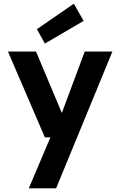

<svg xmlns="http://www.w3.org/2000/svg" viewBox="-20 -800 652 1040"><path d="M136 220 253 -56H223L23 -521H175L315 -188L439 -521H589L284 220ZM223 -564 180 -642 380 -780 433 -687Z"/></svg>

Font: DM Sans 10pt ExtraBold
Style: Regular
Weight: 800
Version: Version 4.004;gftools[0.9.30]